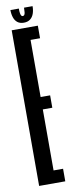

<svg xmlns="http://www.w3.org/2000/svg" viewBox="-88 -790 314 820"><g transform="rotate(-10 69.0 -380.5)"><path d="M12.2 0V-675H125.6V-620.5H84.4V-372.8H125.6V-319.1H84.4V-54.5H125.6V0ZM69.3 -697.9Q52.5 -697.9 42 -706.1Q31.5 -714.2 26.7 -728.6Q21.8 -742.9 21.8 -761H58.3Q58.3 -747.7 59.7 -740.2Q61 -732.8 63.4 -729.7Q65.9 -726.6 69.4 -726.6Q73.6 -726.6 76.2 -729.8Q78.8 -733 79.8 -740.6Q80.8 -748.2 80.8 -761H117.9Q117.9 -742.9 112.8 -728.6Q107.6 -714.2 96.9 -706.1Q86.2 -697.9 69.3 -697.9Z"/></g></svg>

Font: Anybody UltraCondensed Thin
Style: Regular
Weight: 100
Width: 1
Designer: Tyler Finck
Foundry: Etcetera Type Company
Version: Version 1.110